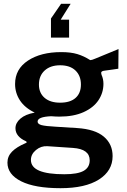

<svg xmlns="http://www.w3.org/2000/svg" viewBox="-20 -811 664 1006"><path d="M247 -714V-614H342V-708H298L350 -791H300ZM91 139C139 163 207.7 175 297 175C383.7 175 450.8 159.8 498.5 129.5C546.2 99.2 570 58.3 570 7C570 -35 554.7 -69 524 -95C493.3 -121 447 -136 385 -140L273 -147C236.3 -149 211.2 -151.8 197.5 -155.5C183.8 -159.2 177 -165.3 177 -174C177 -190.7 200.7 -200 248 -202C264 -200.7 278.3 -200 291 -200C341 -200 383.3 -207.8 418 -223.5C452.7 -239.2 478.7 -260 496 -286C513.3 -312 522 -340.7 522 -372C522 -388.7 518.7 -404.3 512 -419C510.7 -424.3 510 -427.7 510 -429C510 -432.3 511.5 -435 514.5 -437C517.5 -439 522.7 -440.3 530 -441C532.7 -441.7 547 -443.7 573 -447L600 -451L601 -554L482 -505C468 -499 458.7 -496 454 -496C452.7 -496 451.7 -496.3 451 -497C430.3 -510.3 408.5 -520.5 385.5 -527.5C362.5 -534.5 334.3 -538 301 -538C229.7 -538 171.5 -523.2 126.5 -493.5C81.5 -463.8 59 -423 59 -371C59 -339.7 67.5 -311 84.5 -285C101.5 -259 127.3 -237.7 162 -221C129.3 -215 104.3 -204.5 87 -189.5C69.7 -174.5 61 -157.7 61 -139C61 -124.3 65.7 -111.3 75 -100C84.3 -88.7 97.3 -79.3 114 -72C118 -70 120 -68 120 -66C120 -64 118 -62.3 114 -61C82.7 -47.7 59 -32.8 43 -16.5C27 -0.2 19 19 19 41C19 82.3 43 115 91 139ZM376 -298C357.3 -281.3 330.3 -273 295 -273C260.3 -273 233.2 -281.5 213.5 -298.5C193.8 -315.5 184 -338.7 184 -368C184 -398.7 194 -423.2 214 -441.5C234 -459.8 261 -469 295 -469C329.7 -469 356.5 -459.8 375.5 -441.5C394.5 -423.2 404 -398.7 404 -368C404 -338 394.7 -314.7 376 -298ZM418.5 84C397.5 96 363.7 102 317 102C259 102 215.3 95.8 186 83.5C156.7 71.2 142 52.3 142 27C142 7 150.8 -10.3 168.5 -25C186.2 -39.7 206 -46.3 228 -45L362 -36C420.7 -32 450 -10.3 450 29C450 53.7 439.5 72 418.5 84Z"/></svg>

Font: Morrison SemiBold
Style: Regular
Weight: 600
Designer: Pablo Impallari, Rodrigo Fuenzalida (Modified by Dan O. Williams)
Version: Version 0.030; ttfautohint (v1.8.1)